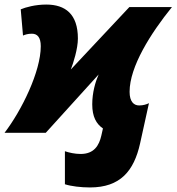

<svg xmlns="http://www.w3.org/2000/svg" viewBox="-70 -583 775 843"><path d="M325 240C458 240 518 168 545 47L584 -130C574 -125 559 -120 541 -120C518 -120 499 -136 499 -180C499 -290 591 -436 685 -552H498L241 -278C252 -306 272 -369 272 -414C272 -521 217 -563 133 -563C85 -563 42 -551 21 -542L31 -427C41 -431 52 -435 70 -435C94 -435 109 -419 109 -380C109 -269 25 -98 -50 0H131L363 -256C349 -224 335 -177 335 -125C335 -70 353 -39 382 -19L375 12C365 56 343 93 284 93C258 93 233 87 215 81V226C243 235 286 240 325 240Z"/></svg>

Font: Noto Sans UI Black
Style: Italic
Weight: 900
Italic angle: -372°
Designer: Monotype Design Team
Foundry: Monotype Imaging Inc.
Version: Version 1.901